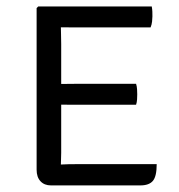

<svg xmlns="http://www.w3.org/2000/svg" viewBox="-20 -562 542 582"><path d="M91 -537.5 96 -542.5H164.5V-481Q164.5 -471.5 165 -458Q165.5 -444.5 165.5 -428.5V-99Q165.5 -89.5 165 -78.8Q164.5 -68 164.5 -62.5V0H134.5Q114.5 0 102.8 -12.5Q91 -25 91 -47.5ZM392.5 -308Q395 -300 395.5 -291Q396 -282 396 -276Q396 -269.5 395.5 -260.8Q395 -252 392.5 -244.5H219Q209 -244.5 195.2 -244.5Q181.5 -244.5 166.8 -244.8Q152 -245 139 -245.5V-307Q152 -307.5 166.8 -307.5Q181.5 -307.5 195.2 -307.8Q209 -308 219 -308ZM440 -542.5Q441.5 -534.5 441.8 -526.8Q442 -519 442 -512.5Q442 -506 441 -496.8Q440 -487.5 436.5 -479H219Q209 -479 195.2 -479Q181.5 -479 166.8 -479.2Q152 -479.5 139 -480V-542.5ZM455 -64.5Q455 -27.5 443.5 -13.8Q432 0 405.5 0H140V-61.5Q151 -62.5 162.5 -63.2Q174 -64 187.8 -64.2Q201.5 -64.5 220.5 -64.5Z"/></svg>

Font: Signika SC
Style: Regular
Weight: 300
Designer: Anna Giedryś
Foundry: Anna Giedryś
Version: Version 2.000